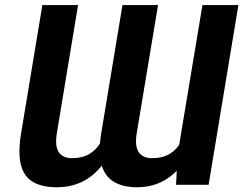

<svg xmlns="http://www.w3.org/2000/svg" viewBox="-20 -748 985 777"><path d="M698.7 -123.5 799.3 -727.5H944.8L824.2 0H692.4ZM736.3 -246.1 783.7 -247.1Q771.5 -173.3 738.8 -115.2Q706.1 -57.1 654.5 -23.7Q603 9.8 533.7 9.8Q479 9.8 442.1 -11.5Q405.3 -32.7 390.9 -80.6Q376.5 -128.4 389.6 -208.5L475.6 -727.5H619.6L533.2 -208.5Q527.3 -172.4 533.4 -150.1Q539.6 -127.9 555.7 -117.9Q571.8 -107.9 594.7 -107.9Q638.7 -107.9 667.5 -125.7Q696.3 -143.6 713.1 -175Q730 -206.5 736.3 -246.1ZM413.1 -246.1 461.4 -247.1Q449.2 -172.4 416.5 -114.3Q383.8 -56.2 331.8 -23.2Q279.8 9.8 209.5 9.8Q150.4 9.8 113.8 -11.5Q77.1 -32.7 64.7 -80.6Q52.2 -128.4 65.4 -208.5L151.4 -727.5H295.9L210 -208.5Q204.1 -171.4 210.2 -149.4Q216.3 -127.4 232.4 -117.7Q248.5 -107.9 270.5 -107.9Q314 -107.9 343 -125.7Q372.1 -143.6 389.2 -174.8Q406.2 -206.1 413.1 -246.1Z"/></svg>

Font: Inter 18pt
Style: Bold Italic
Weight: 700
Italic angle: -9.3988°
Designer: Rasmus Andersson
Foundry: rsms
Version: Version 4.001;git-66647c0bb